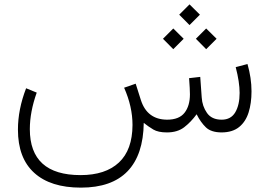

<svg xmlns="http://www.w3.org/2000/svg" viewBox="-20 -609 1239 883"><path d="M804.2 -541.5 851.6 -588.9 899.4 -541.5 851.6 -493.7ZM880.9 -430.7 928.2 -478 976.1 -430.7 928.2 -382.8ZM729.5 -430.7 776.9 -478 824.7 -430.7 776.9 -382.8ZM747.6 0Q707.5 0 685.3 -13.2Q663.1 -26.4 641.1 -43.9Q639.2 103 566.7 178.5Q494.1 253.9 352.1 253.9Q212.4 253.9 137.5 186Q62.5 118.2 62.5 -12.7Q62.5 -106 100.1 -203.1L148.9 -183.1Q117.2 -94.2 117.2 -15.1Q117.2 196.3 350.6 196.3Q464.8 196.3 526.9 138.4Q588.9 80.6 589.4 -34.2Q589.4 -118.7 550.8 -205.6L604 -224.1L627.9 -148.9Q656.7 -59.1 748.5 -58.6Q803.7 -58.6 828.6 -90.3Q853.5 -122.1 853.5 -175.3Q853.5 -186.5 852.5 -205.1Q851.6 -223.6 849.6 -249.5L900.9 -255.4L907.7 -160.6Q910.2 -120.6 931.9 -89.6Q953.6 -58.6 999.5 -58.6Q1042 -58.6 1062 -92.5Q1082 -126.5 1082 -181.6Q1082 -231 1064 -300.3L1118.2 -314.5Q1136.7 -250 1136.7 -189Q1136.7 -134.3 1123.3 -91.8Q1109.9 -49.3 1079.8 -24.9Q1049.8 -0.5 1000 0Q951.2 0 927 -23.2Q902.8 -46.4 884.3 -83.5Q857.9 -47.4 826.9 -23.7Q795.9 0 747.6 0Z"/></svg>

Font: Vazir Thin UI
Style: Thin-UI
Weight: 100
Designer: Saber Rastikerdar
Foundry: Saber Rastikerdar
Version: Version 30.0.0